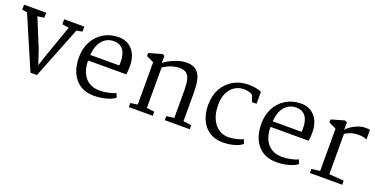

<svg xmlns="http://www.w3.org/2000/svg" viewBox="-23 -1144 3393 1736"><g transform="rotate(20 1673.5 -275.5)"><path d="M1 -498V-546H214V-498L150 -489L263 -214L309 -77L353 -208L452 -489L387 -498V-546H581V-498L526 -488L328 12H266L50 -490Z M1091 -347Q1091 -312 1085 -270H718Q718 -168 767.5 -109Q817 -50 909 -50Q949 -50 993 -59.5Q1037 -69 1059 -82L1076 -43Q1048 -18 990.5 -3Q933 12 875 12Q759 12 694.5 -64.5Q630 -141 630 -271Q630 -354 664.5 -419.5Q699 -485 760.5 -523Q822 -561 900 -563Q989 -565 1040 -507Q1091 -449 1091 -347ZM719 -324H998Q999 -334 999 -354Q999 -463 943 -497Q917 -514 877 -514Q814 -514 770.5 -466.5Q727 -419 719 -324Z M1276 -49V-456L1205 -490V-519L1331 -555L1352 -545V-477Q1389 -508 1451 -532.5Q1513 -557 1562 -557Q1646 -557 1681 -503Q1716 -449 1716 -326V-49L1794 -39V0H1554V-39L1628 -49V-312Q1628 -376 1618.5 -414.5Q1609 -453 1585.5 -471.5Q1562 -490 1518 -490Q1483 -490 1442 -476.5Q1401 -463 1364 -437V-49L1438 -39V0H1208V-39Z M2283 -537V-423H2240L2216 -485Q2201 -497 2178.5 -502.5Q2156 -508 2133 -508Q2085 -508 2046 -484Q2007 -460 1983.5 -412.5Q1960 -365 1960 -297Q1960 -214 1986.5 -159Q2013 -104 2054.5 -78Q2096 -52 2142 -52Q2179 -52 2221 -61.5Q2263 -71 2284 -84L2300 -43Q2272 -18 2220 -4Q2168 10 2111 10Q2037 10 1983.5 -25.5Q1930 -61 1902.5 -123.5Q1875 -186 1875 -265Q1875 -355 1912.5 -422Q1950 -489 2014 -525Q2078 -561 2157 -561Q2196 -561 2230.5 -554.5Q2265 -548 2283 -537Z M2846 -347Q2846 -312 2840 -270H2473Q2473 -168 2522.5 -109Q2572 -50 2664 -50Q2704 -50 2748 -59.5Q2792 -69 2814 -82L2831 -43Q2803 -18 2745.5 -3Q2688 12 2630 12Q2514 12 2449.5 -64.5Q2385 -141 2385 -271Q2385 -354 2419.5 -419.5Q2454 -485 2515.5 -523Q2577 -561 2655 -563Q2744 -565 2795 -507Q2846 -449 2846 -347ZM2474 -324H2753Q2754 -334 2754 -354Q2754 -463 2698 -497Q2672 -514 2632 -514Q2569 -514 2525.5 -466.5Q2482 -419 2474 -324Z M3031 -49V-456L2960 -490V-519L3086 -555L3108 -545V-472Q3128 -501 3181.5 -528.5Q3235 -556 3279 -556Q3315 -556 3327 -553V-460Q3305 -468 3288.5 -471.5Q3272 -475 3244 -475Q3175 -475 3119 -438V-50L3261 -39V0H2950V-39Z"/></g></svg>

Font: Grenzecho Serif
Style: Serif-Regular
Weight: 400
Designer: Dan Reynolds
Foundry: Dan Reynolds
Version: Version 1.001; ttfautohint (v1.1) -l 5 -r 5 -G 72 -x 0 -D la